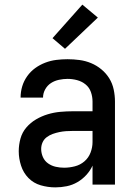

<svg xmlns="http://www.w3.org/2000/svg" viewBox="-20 -798 590 830"><path d="M219 12Q187 12 156 3Q125 -6 103 -28.5Q81 -51 71 -82Q61 -113 61 -144Q61 -172 68.5 -199Q76 -226 94 -247Q112 -268 136 -282Q160 -296 186.5 -304Q213 -312 240.5 -314.5Q268 -317 295 -317H380V-359Q380 -380 373 -400Q366 -420 350 -433Q334 -446 313.5 -451.5Q293 -457 272 -457Q254 -457 235 -453Q216 -449 200.5 -439Q185 -429 175.5 -412Q166 -395 166 -376H69Q69 -401 76 -424.5Q83 -448 97.5 -468.5Q112 -489 132 -503.5Q152 -518 175.5 -527Q199 -536 223.5 -539Q248 -542 272 -542Q298 -542 324 -538.5Q350 -535 374 -525Q398 -515 418.5 -498Q439 -481 452.5 -459Q466 -437 471.5 -411Q477 -385 477 -359V0H380V-82Q370 -60 353 -41.5Q336 -23 314.5 -10.5Q293 2 268.5 7Q244 12 219 12ZM257 -73Q280 -73 303.5 -79Q327 -85 345 -100.5Q363 -116 371.5 -138.5Q380 -161 380 -184V-232H295Q280 -232 265.5 -231Q251 -230 236.5 -227Q222 -224 208 -219Q194 -214 182 -205Q170 -196 164 -182.5Q158 -169 158 -154Q158 -136 165.5 -119Q173 -102 188 -91.5Q203 -81 221 -77Q239 -73 257 -73ZM261 -587 207 -633 336 -778 403 -722Z"/></svg>

Font: Lode Dark
Style: Bold
Weight: 700
Monospace: yes
Designer: Belleve Invis
Foundry: Belleve Invis
Version: Version 29.2.0; ttfautohint (v1.8.3)